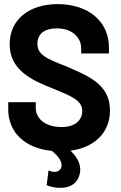

<svg xmlns="http://www.w3.org/2000/svg" viewBox="-20 -728 588 934"><path d="M216 101 207 173C244 189 344 205 367 122C378 84 363 43 323 5C441 -11 515 -83 515 -192C515 -322 400 -361 308 -403C203 -443 162 -463 162 -515C162 -563 196 -590 257 -590C332 -590 375 -545 375 -492V-468H510V-497C510 -625 408 -708 261 -708C123 -708 27 -634 27 -513C27 -384 140 -336 238 -297C331 -259 380 -239 380 -188C380 -147 350 -110 279 -110C199 -110 154 -152 154 -203V-231H20V-196C20 -84 101 -7 232 6C266 33 284 60 279 84C271 110 244 114 216 101Z"/></svg>

Font: Vanilla Cream ExtraBold
Style: Regular
Weight: 800
Designer: Jeremy Tribby, Jinavaṁso
Foundry: Tribby Type
Version: Version 1.422;Glyphs 3.1.2 (3151)